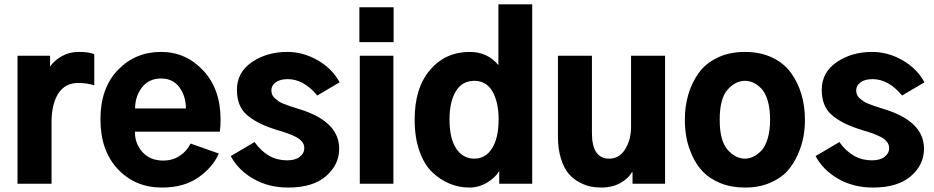

<svg xmlns="http://www.w3.org/2000/svg" viewBox="-20 -844 4291 882"><path d="M60.5 0V-587.9H210V-538.1Q228.5 -565.4 263.2 -585.4Q297.9 -605.5 340.8 -605.5Q391.6 -605.5 413.1 -594.7V-452.1Q378.9 -462.9 340.8 -462.9Q278.3 -462.9 247.6 -414.1Q216.8 -365.2 216.8 -283.2V0Z M441.4 -295.9Q441.4 -439.5 521.5 -522.5Q601.6 -605.5 719.7 -605.5Q834 -605.5 913.6 -520Q993.2 -434.6 993.2 -295.9Q993.2 -267.6 990.2 -239.3H599.6Q599.6 -183.6 634.8 -145Q669.9 -106.4 729.5 -106.4Q773.4 -106.4 806.2 -128.4Q838.9 -150.4 855.5 -184.6L985.4 -138.7Q956.1 -73.2 889.6 -27.8Q823.2 17.6 724.6 17.6Q600.6 17.6 521 -67.4Q441.4 -152.3 441.4 -295.9ZM600.6 -345.7H834Q834 -402.3 804.2 -442.9Q774.4 -483.4 719.7 -483.4Q664.1 -483.4 632.3 -442.4Q600.6 -401.4 600.6 -345.7Z M1040 -127 1149.4 -191.4Q1209 -107.4 1298.8 -107.4Q1335.9 -107.4 1356.9 -123.5Q1377.9 -139.6 1377.9 -163.1Q1377.9 -170.9 1375.5 -178.7Q1373 -186.5 1367.7 -192.9Q1362.3 -199.2 1356.4 -204.1Q1350.6 -209 1340.3 -214.4Q1330.1 -219.7 1322.3 -223.1Q1314.5 -226.6 1301.3 -231.4Q1288.1 -236.3 1279.3 -238.8Q1270.5 -241.2 1254.9 -246.1Q1239.3 -251 1231.4 -253.9Q1157.2 -278.3 1112.8 -317.4Q1068.4 -356.4 1068.4 -431.6Q1068.4 -511.7 1137.2 -558.6Q1206.1 -605.5 1299.8 -605.5Q1373 -605.5 1439.9 -566.9Q1506.8 -528.3 1540 -465.8L1437.5 -405.3Q1375 -480.5 1301.8 -480.5Q1266.6 -480.5 1246.6 -465.8Q1226.6 -451.2 1226.6 -428.7Q1226.6 -418 1230.5 -408.7Q1234.4 -399.4 1243.7 -391.6Q1252.9 -383.8 1261.2 -377.9Q1269.5 -372.1 1285.6 -366.2Q1301.8 -360.4 1311 -356.9Q1320.3 -353.5 1340.8 -347.2Q1361.3 -340.8 1370.1 -337.9Q1538.1 -281.2 1538.1 -161.1Q1538.1 -86.9 1477.5 -34.7Q1417 17.6 1303.7 17.6Q1214.8 17.6 1145 -22Q1075.2 -61.5 1040 -127Z M1630.9 -650.4V-810.5H1788.1V-650.4ZM1632.8 0V-587.9H1787.1V0Z M1884.8 -294.9Q1884.8 -440.4 1955.6 -522.9Q2026.4 -605.5 2137.7 -605.5Q2219.7 -605.5 2269.5 -544.9V-824.2H2424.8V0H2273.4V-58.6Q2255.9 -28.3 2217.8 -5.4Q2179.7 17.6 2136.7 17.6Q2089.8 17.6 2046.4 0Q2002.9 -17.6 1965.8 -52.7Q1928.7 -87.9 1906.7 -150.4Q1884.8 -212.9 1884.8 -294.9ZM2044.9 -294.9Q2044.9 -208 2075.7 -161.6Q2106.4 -115.2 2159.2 -115.2Q2210.9 -115.2 2240.7 -163.1Q2270.5 -210.9 2270.5 -294.9Q2270.5 -375 2242.2 -423.8Q2213.9 -472.7 2159.2 -472.7Q2102.5 -472.7 2073.7 -424.3Q2044.9 -376 2044.9 -294.9Z M2543 -216.8V-587.9H2699.2V-233.4Q2699.2 -115.2 2778.3 -115.2Q2825.2 -115.2 2852.1 -158.7Q2878.9 -202.1 2878.9 -261.7V-587.9H3035.2V0H2885.7V-52.7H2882.8Q2866.2 -23.4 2829.1 -2.9Q2792 17.6 2744.1 17.6Q2718.8 17.6 2694.8 13.2Q2670.9 8.8 2642.1 -6.3Q2613.3 -21.5 2592.3 -45.9Q2571.3 -70.3 2557.1 -114.7Q2543 -159.2 2543 -216.8Z M3286.1 -293.9Q3286.1 -197.3 3322.3 -156.2Q3358.4 -115.2 3402.3 -115.2Q3420.9 -115.2 3439 -123.5Q3457 -131.8 3475.6 -149.9Q3494.1 -168 3505.9 -205.6Q3517.6 -243.2 3517.6 -293.9Q3517.6 -345.7 3506.3 -382.8Q3495.1 -419.9 3476.1 -438.5Q3457 -457 3439 -464.8Q3420.9 -472.7 3402.3 -472.7Q3358.4 -472.7 3322.3 -432.1Q3286.1 -391.6 3286.1 -293.9ZM3126 -293.9Q3126 -354.5 3141.6 -408.7Q3157.2 -462.9 3189 -507.8Q3220.7 -552.7 3275.9 -579.1Q3331.1 -605.5 3402.3 -605.5Q3473.6 -605.5 3528.3 -579.1Q3583 -552.7 3614.7 -507.8Q3646.5 -462.9 3662.1 -408.7Q3677.7 -354.5 3677.7 -293.9Q3677.7 -254.9 3670.9 -216.3Q3664.1 -177.7 3645 -134.3Q3626 -90.8 3596.7 -58.1Q3567.4 -25.4 3517.1 -3.9Q3466.8 17.6 3402.3 17.6Q3338.9 17.6 3289.1 -2.9Q3239.3 -23.4 3209 -55.2Q3178.7 -86.9 3159.7 -129.4Q3140.6 -171.9 3133.3 -211.9Q3126 -252 3126 -293.9Z M3726.6 -127 3835.9 -191.4Q3895.5 -107.4 3985.4 -107.4Q4022.5 -107.4 4043.5 -123.5Q4064.5 -139.6 4064.5 -163.1Q4064.5 -170.9 4062 -178.7Q4059.6 -186.5 4054.2 -192.9Q4048.8 -199.2 4043 -204.1Q4037.1 -209 4026.9 -214.4Q4016.6 -219.7 4008.8 -223.1Q4001 -226.6 3987.8 -231.4Q3974.6 -236.3 3965.8 -238.8Q3957 -241.2 3941.4 -246.1Q3925.8 -251 3918 -253.9Q3843.8 -278.3 3799.3 -317.4Q3754.9 -356.4 3754.9 -431.6Q3754.9 -511.7 3823.7 -558.6Q3892.6 -605.5 3986.3 -605.5Q4059.6 -605.5 4126.5 -566.9Q4193.4 -528.3 4226.6 -465.8L4124 -405.3Q4061.5 -480.5 3988.3 -480.5Q3953.1 -480.5 3933.1 -465.8Q3913.1 -451.2 3913.1 -428.7Q3913.1 -418 3917 -408.7Q3920.9 -399.4 3930.2 -391.6Q3939.5 -383.8 3947.8 -377.9Q3956.1 -372.1 3972.2 -366.2Q3988.3 -360.4 3997.6 -356.9Q4006.8 -353.5 4027.3 -347.2Q4047.9 -340.8 4056.6 -337.9Q4224.6 -281.2 4224.6 -161.1Q4224.6 -86.9 4164.1 -34.7Q4103.5 17.6 3990.2 17.6Q3901.4 17.6 3831.5 -22Q3761.7 -61.5 3726.6 -127Z"/></svg>

Font: Gothic A1 Black
Style: Regular
Weight: 900
Version: Version 2.50